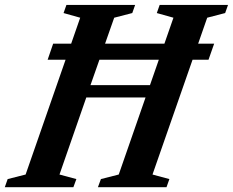

<svg xmlns="http://www.w3.org/2000/svg" viewBox="-74 -782 972 802"><path d="M125 -532.5 148 -599.5H820.5L797 -532.5ZM866.5 -727.5 791.5 -708 563 -53 633.5 -34 621.5 0H335L347.5 -34L422 -53L534 -375H286.5L174.5 -53L245 -34L232.5 0H-54L-42 -34L33 -53L261 -708L191.5 -727.5L203.5 -761.5H490.5L478.5 -727.5L403 -708L304 -426.5H552.5L650.5 -708L581 -727.5L593 -761.5H878.5Z"/></svg>

Font: Libre Caslon Condensed
Style: Italic
Weight: 400
Italic angle: -22.583°
Designer: Pablo Impallari, Rodrigo Fuenzalida, Katja Schimmel, Ertekin Erdin
Foundry: Pablo Impallari, Rodrigo Fuenzalida
Version: Version 2.000;gftools[0.9.33]